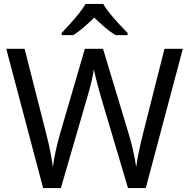

<svg xmlns="http://www.w3.org/2000/svg" viewBox="-20 -964 970 984"><path d="M917 -714 727 0H636L497 -468Q489 -497 481 -526Q473 -555 468 -577.5Q463 -600 461 -609Q460 -596 450.5 -553.5Q441 -511 427 -465L292 0H201L12 -714H106L217 -278Q229 -232 237.5 -189Q246 -146 251 -108Q256 -147 266 -193Q276 -239 289 -283L415 -714H508L639 -280Q653 -234 663 -188.5Q673 -143 678 -108Q683 -145 692 -188.5Q701 -232 713 -279L823 -714ZM509 -944Q521 -922 543.5 -894.5Q566 -867 590.5 -840.5Q615 -814 634 -795V-784H572Q546 -800 518 -823.5Q490 -847 463 -874Q436 -847 409 -824Q382 -801 356 -784H296V-795Q315 -815 338.5 -841Q362 -867 384 -894.5Q406 -922 419 -944Z"/></svg>

Font: Noto Serif Ottoman Siyaq
Style: Regular
Weight: 400
Designer: Sérgio Martins
Version: Version 1.005; ttfautohint (v1.8.4.7-5d5b)